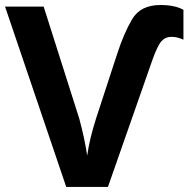

<svg xmlns="http://www.w3.org/2000/svg" viewBox="-20 -740 757 760"><path d="M583 -502 407.2 0H242.2L0 -713.9H152.8L293.9 -270Q314.9 -191.9 325.2 -124Q333.5 -186.5 359.9 -270L442.9 -523.9Q469.7 -607.4 502.9 -663.8Q536.1 -720.2 615.2 -720.2Q671.9 -720.2 706.1 -701.2V-583Q681.6 -594.2 658.2 -594.2Q634.8 -594.2 619.1 -576.9Q603.5 -559.6 583 -502Z"/></svg>

Font: NotoSans-Bold
Style: Bold
Weight: 700
Designer: Monotype Design team
Foundry: Monotype Imaging Inc.
Version: Version 1.04